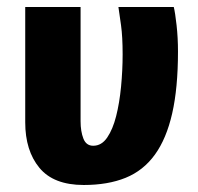

<svg xmlns="http://www.w3.org/2000/svg" viewBox="-20 -522 565 548"><path d="M476 -502Q480 -486 484 -450Q488 -414 488 -375Q488 -271 471.5 -198.5Q455 -126 422 -80.5Q389 -35 338.5 -14.5Q288 6 219 6Q133 6 92.5 -43Q52 -92 52 -173V-502H210V-176Q210 -147 218 -126.5Q226 -106 246 -106Q270 -106 286 -129.5Q302 -153 311.5 -190.5Q321 -228 325.5 -274.5Q330 -321 330 -367Q330 -417 325.5 -449.5Q321 -482 318 -502Z"/></svg>

Font: Amaranth
Style: Bold
Weight: 700
Designer: Gesine Todt
Foundry: Gesine Todt
Version: Version 1.001